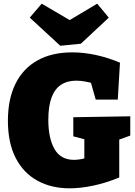

<svg xmlns="http://www.w3.org/2000/svg" viewBox="-20 -1010 735 1045"><path d="M359 15Q259 15 183 -27Q107 -69 65 -151Q23 -233 23 -353Q23 -470 64 -553.5Q105 -637 183.5 -681Q262 -725 373 -725Q435 -725 500.5 -711Q566 -697 633 -669L621 -468H501L470 -577L501 -552Q472 -561 445.5 -566Q419 -571 395 -571Q346 -571 312 -548.5Q278 -526 260.5 -479Q243 -432 243 -357Q243 -258 276.5 -199Q310 -140 383 -140Q400 -140 420 -143.5Q440 -147 462 -154L439 -114V-277L470 -244L379 -268V-372L689 -377V-272L611 -244L629 -277V-44Q556 -14 487 0.5Q418 15 359 15ZM509 -990 572 -914 420 -772 308 -761 142 -914 207 -990 432 -858 291 -860Z"/></svg>

Font: Bitter Thin Black
Style: Regular
Weight: 900
Version: Version 3.020